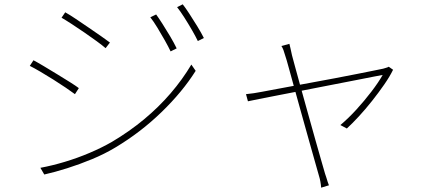

<svg xmlns="http://www.w3.org/2000/svg" viewBox="-20 -792 1990 889"><path d="M703 -725Q714 -710 732 -682Q750 -654 768 -623.5Q786 -593 798 -568L770 -554Q760 -575 743.5 -604.5Q727 -634 709 -663.5Q691 -693 676 -712ZM826 -772Q838 -757 856 -729.5Q874 -702 893 -671Q912 -640 924 -616L896 -602Q886 -623 869 -652.5Q852 -682 833.5 -711Q815 -740 800 -759ZM282 -735Q302 -724 331 -704.5Q360 -685 391.5 -663.5Q423 -642 449.5 -623.5Q476 -605 489 -595L469 -569Q454 -582 428 -601Q402 -620 371.5 -641Q341 -662 312.5 -680.5Q284 -699 265 -710ZM167 -15Q221 -25 279.5 -42.5Q338 -60 394.5 -84Q451 -108 498 -135Q579 -183 647 -239.5Q715 -296 770 -360Q825 -424 866 -493L886 -464Q825 -367 728 -273Q631 -179 514 -109Q464 -79 406 -55Q348 -31 291 -13Q234 5 185 16ZM135 -513Q154 -503 184 -485Q214 -467 246 -447.5Q278 -428 305 -411Q332 -394 345 -384L327 -356Q311 -368 284.5 -386Q258 -404 227 -423.5Q196 -443 167 -460Q138 -477 118 -487Z M1320 -589Q1322 -581 1325 -568Q1328 -555 1332 -536Q1335 -525 1346 -484Q1357 -443 1373 -385.5Q1389 -328 1406.5 -265Q1424 -202 1440.5 -143.5Q1457 -85 1469 -43.5Q1481 -2 1485 12Q1489 22 1491.5 31.5Q1494 41 1497 49.5Q1500 58 1503 66L1467 77Q1466 63 1463.5 49Q1461 35 1456 19Q1452 5 1440 -37.5Q1428 -80 1411.5 -138.5Q1395 -197 1377.5 -260Q1360 -323 1344 -380.5Q1328 -438 1317 -478.5Q1306 -519 1302 -530Q1297 -548 1292.5 -560Q1288 -572 1283 -579ZM1800 -469Q1785 -438 1759 -400.5Q1733 -363 1702.5 -324.5Q1672 -286 1641.5 -253Q1611 -220 1586 -197L1556 -213Q1593 -244 1630 -284.5Q1667 -325 1699.5 -367.5Q1732 -410 1752 -445Q1744 -444 1709.5 -437Q1675 -430 1623 -420Q1571 -410 1510 -398Q1449 -386 1387 -374Q1325 -362 1271 -351.5Q1217 -341 1179 -333.5Q1141 -326 1128 -323L1119 -356Q1138 -358 1155.5 -360.5Q1173 -363 1193 -367Q1203 -369 1235.5 -375Q1268 -381 1316 -390Q1364 -399 1419 -409Q1474 -419 1529.5 -429.5Q1585 -440 1632.5 -449.5Q1680 -459 1712.5 -465.5Q1745 -472 1754 -474Q1760 -476 1767.5 -478Q1775 -480 1780 -483Z"/></svg>

Font: Noto Sans HK Thin
Style: Regular
Weight: 100
Designer: Ryoko NISHIZUKA 西塚涼子 (kana, bopomofo & ideographs); Paul D. Hunt (Latin, Greek & Cyrillic); Sandoll Communications 산돌커뮤니
Foundry: Adobe
Version: Version 2.004-H2;hotconv 1.0.118;makeotfexe 2.5.65603